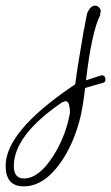

<svg xmlns="http://www.w3.org/2000/svg" viewBox="-248 -252 394 681"><path d="M-164 409Q-228 409 -228 336Q-228 215 7 55Q12 53 19 46Q23 13 31 -36Q39 -85 50 -150H51Q52 -159 54.5 -172.5Q57 -186 61 -205Q73 -232 89 -232Q99 -232 105.5 -223Q112 -214 108 -206L107 -204Q107 -201 108 -200Q77 -139 57 33L112 15Q126 15 126 30Q126 41 116 42L54 60Q50 93 46 118Q42 143 38 160Q14 259 -34 326Q-93 409 -164 409ZM-163 381Q-110 381 -59 301Q-37 266 -22.5 229Q-8 192 -1 154Q0 151 0 148Q0 145 0 142Q0 130 -3.5 118.5Q-7 107 -15 107Q-19 107 -24 110L-25 109Q-199 227 -199 337Q-199 381 -163 381Z"/></svg>

Font: Square Peg
Style: Regular
Weight: 400
Designer: Robert E. Leuschke
Foundry: Robert E. Leuschke
Version: Version 1.010; ttfautohint (v1.8.4.7-5d5b)